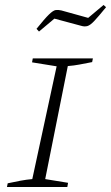

<svg xmlns="http://www.w3.org/2000/svg" viewBox="-20 -753 447 773"><path d="M8 0 11 -15Q38 -21 62.5 -25.5Q87 -30 110 -32L208 -486L109 -502L112 -518H354L351 -503Q320 -497 299 -493Q278 -489 253 -487L162 -32L254 -17L251 0ZM137 -626 127 -637Q160 -678 177 -694.5Q194 -711 204 -712.5Q214 -714 227 -711L335 -681L397 -733L407 -724Q376 -686 359.5 -668.5Q343 -651 331.5 -648Q320 -645 307 -649L199 -678Z"/></svg>

Font: Piazzolla SC ExtraLight
Style: Italic
Weight: 200
Italic angle: -11.3°
Designer: Juan Pablo del Peral
Foundry: Huerta Tipografica
Version: Version 1.330